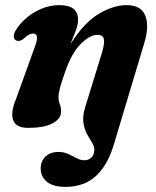

<svg xmlns="http://www.w3.org/2000/svg" viewBox="-20 -488 608 750"><path d="M423.5 80.5Q399 160 353 201Q307 242 235.5 242Q187.5 242 163.2 222Q139 202 139 170.5Q139 141.5 157.8 123.5Q176.5 105.5 209 105.5Q229.5 105.5 246.5 113.5Q263.5 121.5 279 129.8Q294.5 138 310.5 138Q326.5 138 337.2 127Q348 116 348.5 98Q349 84.5 339.8 69.8Q330.5 55 320 36Q309.5 17 305.8 -8.8Q302 -34.5 313 -70.5L378 -281Q389 -318 385.8 -335Q382.5 -352 360 -352Q331 -352 295 -315.8Q259 -279.5 234 -206Q220.5 -168 214.5 -145.2Q208.5 -122.5 208.5 -108Q208.5 -94 213.5 -81.5Q218.5 -69 218.5 -52.5Q218.5 -23.5 185 -6Q151.5 11.5 90 11.5Q42.5 11.5 31.5 -18.5Q20.5 -48.5 42.5 -101L111.5 -292.5Q126 -329 124.5 -343Q123 -357 109 -357Q101 -357 92 -352Q83 -347 69 -334Q54.5 -325 44.5 -329.5Q35 -333 34 -345.2Q33 -357.5 43 -372Q70.5 -415 117 -441.5Q163.5 -468 212 -468Q285 -468 285 -411Q285 -392 275.8 -367.5Q266.5 -343 255 -315.5Q308.5 -400 366 -434Q423.5 -468 474 -468Q530.5 -468 547.2 -427.8Q564 -387.5 543.5 -319.5Z"/></svg>

Font: Fraunces 72pt Soft
Style: Bold Italic
Weight: 700
Italic angle: -16°
Version: Version 1.000;[b76b70a41]